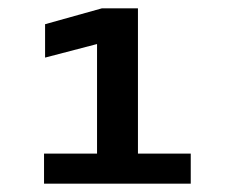

<svg xmlns="http://www.w3.org/2000/svg" viewBox="-20 -720 565 460"><path d="M85.5 -280V-352H212.5V-614.5L88 -582V-662L224 -700H310.5V-352H437V-280Z"/></svg>

Font: Trispace SemiExpanded Medium
Style: Regular
Weight: 500
Width: 6
Designer: Tyler Finck
Foundry: Etcetera Type Company
Version: Version 1.210; ttfautohint (v1.8.3)